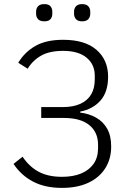

<svg xmlns="http://www.w3.org/2000/svg" viewBox="-20 -904 626 936"><path d="M282 12Q200 12 141.5 -18.5Q83 -49 46 -105L90 -140Q123 -91 169 -66.5Q215 -42 282 -42Q336 -42 375 -58Q414 -74 436 -105Q458 -136 458 -181V-199Q458 -259 415.5 -294Q373 -329 291 -329H181V-382H286Q337 -382 372 -398Q407 -414 424.5 -444Q442 -474 442 -517V-535Q442 -590 402 -623Q362 -656 288 -656Q221 -656 180 -632.5Q139 -609 115 -569L69 -598Q100 -650 152.5 -680Q205 -710 288 -710Q394 -710 450.5 -661Q507 -612 507 -530Q507 -456 470 -414Q433 -372 371 -360V-355Q414 -350 448.5 -330.5Q483 -311 502.5 -276.5Q522 -242 522 -190Q522 -129 493 -83.5Q464 -38 410.5 -13Q357 12 282 12ZM196 -800Q175 -800 165.5 -810.5Q156 -821 156 -837V-847Q156 -863 165.5 -873.5Q175 -884 196 -884Q217 -884 226 -873.5Q235 -863 235 -847V-837Q235 -821 226 -810.5Q217 -800 196 -800ZM380 -800Q360 -800 350.5 -810.5Q341 -821 341 -837V-847Q341 -863 350.5 -873.5Q360 -884 380 -884Q401 -884 410.5 -873.5Q420 -863 420 -847V-837Q420 -821 410.5 -810.5Q401 -800 380 -800Z"/></svg>

Font: IBM Plex Sans Light
Style: Regular
Weight: 300
Designer: Mike Abbink, Paul van der Laan, Pieter van Rosmalen
Foundry: Bold Monday
Version: Version 3.201